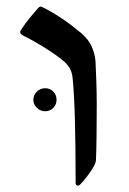

<svg xmlns="http://www.w3.org/2000/svg" viewBox="-20 -548 397 590"><path d="M212.4 15.1Q212.4 -221.2 203.1 -308.1Q201.7 -322.3 196.8 -333.5Q191.9 -344.7 179.7 -356.4Q156.7 -377 118.7 -400.6Q80.6 -424.3 51.3 -438.5Q46.4 -441.9 44.2 -444.1Q42 -446.3 42 -449.7Q42 -452.6 44.4 -456.3Q46.9 -460 47.9 -460.9Q56.6 -475.1 72.8 -494.6Q88.9 -514.2 97.2 -523.4Q97.7 -523.9 100.1 -525.9Q102.5 -527.8 104.5 -527.8Q106.4 -527.8 110.1 -526.1Q113.8 -524.4 115.7 -523.4Q169.9 -496.1 229.5 -446.3Q251.5 -427.2 261.2 -406.2Q271 -385.3 273.4 -360.8Q274.4 -344.7 275.9 -302.2Q277.3 -259.8 277.3 -229.5Q277.3 -113.8 274.9 -56.6Q274.9 -52.2 272.9 -47.1Q271 -42 269 -37.6Q260.7 -22.9 246.6 -4.6Q232.4 13.7 225.1 20Q222.2 22.5 219.2 22.5Q216.3 22.5 214.4 20.3Q212.4 18.1 212.4 15.1ZM118.7 -206.1Q104 -206.1 93.3 -216.6Q82.5 -227.1 82.5 -241.2Q82.5 -255.9 93.3 -266.4Q104 -276.9 118.7 -276.9Q133.8 -276.9 143.8 -266.6Q153.8 -256.3 153.8 -241.2Q153.8 -226.6 143.6 -216.3Q133.3 -206.1 118.7 -206.1Z"/></svg>

Font: David Libre
Style: Regular
Weight: 400
Version: Version 1.000